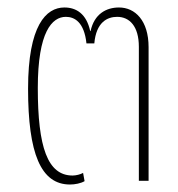

<svg xmlns="http://www.w3.org/2000/svg" viewBox="-20 -483 476 513"><path d="M211 -367H232C237 -424 267 -438 293 -438C326 -438 351 -413 351 -358V0H377V-357C377 -428 341 -463 298 -463C264 -463 232 -446 222 -400H221C211 -446 184 -463 152 -463C103 -463 55 -415 55 -246C55 -73 89 10 167 10C180 10 196 7 206 1L202 -21C195 -17 183 -14 174 -14C107 -14 81 -90 81 -248C81 -398 119 -438 156 -438C179 -438 205 -424 211 -367Z"/></svg>

Font: Noto Sans Thai Cond Thin
Style: Regular
Weight: 100
Width: 3
Designer: Monotype Design Team
Foundry: Monotype Imaging Inc.
Version: Version 2.002